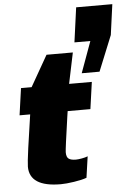

<svg xmlns="http://www.w3.org/2000/svg" viewBox="-61 -954 692 1010"><g transform="rotate(-5 285.5 -449.0)"><path d="M342 -674 308 -511H428L408 -369H288L284 -343Q259 -170 259 -154Q259 -128 271.5 -119.5Q284 -111 309 -111Q321 -111 340.5 -114.5Q360 -118 372 -123L356 -11Q332 -2 289.5 4.5Q247 11 219 11Q54 11 54 -96Q54 -116 64.5 -193.5Q75 -271 90 -369H34L54 -511H110L203 -674ZM439 -726H355L380 -909H571L549 -748L473 -561H379Z"/></g></svg>

Font: Chivo Black Italic
Style: Regular
Weight: 900
Italic angle: -8.05°
Designer: Hector Gatti
Foundry: Omnibus-Type
Version: Version 1.007